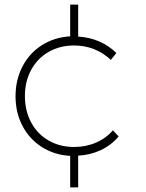

<svg xmlns="http://www.w3.org/2000/svg" viewBox="-20 -681 640 840"><path d="M322 0V139H287V1Q218 -3 163.5 -37.5Q109 -72 78.5 -130Q48 -188 48 -260Q48 -332 78.5 -390.5Q109 -449 163.5 -483.5Q218 -518 287 -522V-661H322V-521Q372 -518 414.5 -499.5Q457 -481 489 -449L465 -419Q397 -482 304 -482Q242 -482 193 -454Q144 -426 116.5 -375.5Q89 -325 89 -261Q89 -196 116.5 -145Q144 -94 193 -66Q242 -38 304 -38Q356 -38 400 -57Q444 -76 474 -111L499 -84Q467 -46 421.5 -24.5Q376 -3 322 0Z"/></svg>

Font: TypoPRO Montserrat
Style: Regular
Weight: 275
Designer: Julieta Ulanovsky
Foundry: Julieta Ulanovsky
Version: Version 6.001